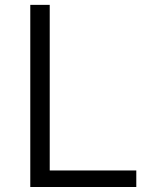

<svg xmlns="http://www.w3.org/2000/svg" viewBox="-20 -751 575 771"><path d="M101.6 0Q101.6 -182.6 101.6 -731.4Q121.1 -731.4 179.7 -731.4Q179.7 -565.4 179.7 -66.4Q266.6 -66.4 527.3 -66.4Q527.3 -49.8 527.3 0Q420.9 0 101.6 0Z"/></svg>

Font: Gothic A1
Style: Regular
Weight: 400
Designer: HanYang I&C Co.,Ltd.
Version: Version 2.50